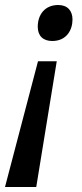

<svg xmlns="http://www.w3.org/2000/svg" viewBox="-38 -566 326 768"><path d="M171 -402C228 -402 252 -446 252 -488C252 -523 232 -546 195 -546C141 -546 113 -507 113 -459C113 -422 135 -402 171 -402ZM-18 182H107L189 -321H114Z"/></svg>

Font: Noto Sans Medium
Style: Italic
Weight: 500
Italic angle: -12°
Designer: Monotype Design Team
Foundry: Monotype Imaging Inc.
Version: Version 2.013